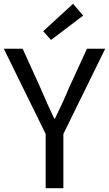

<svg xmlns="http://www.w3.org/2000/svg" viewBox="-21 -989 573 1009"><path d="M247 -779 416 -907 363 -969 206 -825ZM219 0H312V-285L532 -733H436L341 -526C318 -470 295 -422 268 -366H264C237 -422 216 -470 192 -526L98 -733H-1L219 -285Z"/></svg>

Font: Spoqa Han Sans Neo Regular
Style: Regular
Weight: 400
Designer: [Spoqa Han Sans Neo] Dong-huui Kim  Younghwa Kang  Yujin Lee  [Noto Sans] Ryoko NISHIZUKA  (kana & ideographs); Paul D. 
Foundry: Spoqa (http://www.spoqa-han-sans.com)
Version: Version 1.000